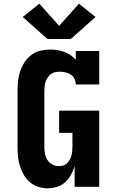

<svg xmlns="http://www.w3.org/2000/svg" viewBox="-20 -1011 640 1039"><path d="M238 8Q212 8 187 0Q162 -8 142 -25Q122 -42 109 -64.5Q96 -87 88 -112Q80 -137 77.5 -163Q75 -189 75 -215V-520Q75 -547 78 -574Q81 -601 89.5 -626.5Q98 -652 113 -674.5Q128 -697 149.5 -713.5Q171 -730 198 -736.5Q225 -743 251 -743Q271 -743 290 -740Q309 -737 327 -730.5Q345 -724 361 -713Q377 -702 390 -687V-735H517V-554H390Q390 -570 383 -584.5Q376 -599 363 -607.5Q350 -616 334.5 -619.5Q319 -623 303 -623Q291 -623 278.5 -620.5Q266 -618 256 -610.5Q246 -603 238.5 -592.5Q231 -582 227 -570Q223 -558 221.5 -545.5Q220 -533 220 -520V-215Q220 -197 223.5 -178.5Q227 -160 237 -144.5Q247 -129 264 -120.5Q281 -112 299 -112Q311 -112 322.5 -115.5Q334 -119 342.5 -127Q351 -135 357 -146Q363 -157 366 -168Q369 -179 370.5 -191Q372 -203 372 -215V-292H300V-412H517V0H384V-113Q377 -89 364.5 -66Q352 -43 333 -25.5Q314 -8 289 0Q264 8 238 8ZM237 -800 103 -919 193 -991 300 -871 407 -991 497 -919 363 -800Z"/></svg>

Font: Iosevka Slab Heavy Extended
Style: Regular
Weight: 900
Width: 7
Monospace: yes
Designer: Belleve Invis
Foundry: Belleve Invis
Version: Version 11.1.0; ttfautohint (v1.8.3)